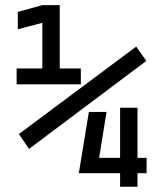

<svg xmlns="http://www.w3.org/2000/svg" viewBox="-20 -713 626 733"><path d="M280.8 -51.8 281.2 -53.2 319.3 -285.6H386.7L358.4 -110.4H438.5V-301.8H504.9V-110.4H539.6V-51.8H504.9V0H438.5V-51.8ZM90.8 -144.5 52.2 -201.2 500 -535.2 538.6 -480.5ZM43.5 -391.1V-451.7H141.6V-626L47.9 -601.1V-667.5L141.6 -693.4H208V-451.7H288.6V-391.1Z"/></svg>

Font: Cascadia Mono SemiLight
Style: Regular
Weight: 350
Monospace: yes
Designer: Aaron Bell
Foundry: Saja Typeworks
Version: Version 2404.023; ttfautohint (v1.8.4)